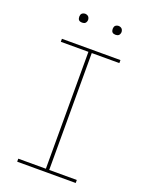

<svg xmlns="http://www.w3.org/2000/svg" viewBox="-167 -996 833 1079"><g transform="rotate(20 250.0 -456.0)"><path d="M75 0V-18H240V-717H75V-735H425V-717H260V-18H425V0ZM350 -859Q345 -859 339.5 -860.5Q334 -862 330.5 -865.5Q327 -869 325.5 -874.5Q324 -880 324 -885Q324 -890 325.5 -895.5Q327 -901 330.5 -904.5Q334 -908 339.5 -910Q345 -912 350 -912Q355 -912 360.5 -910Q366 -908 369.5 -904.5Q373 -901 375 -895.5Q377 -890 377 -885Q377 -880 375 -874.5Q373 -869 369.5 -865.5Q366 -862 360.5 -860.5Q355 -859 350 -859ZM150 -859Q145 -859 139.5 -860.5Q134 -862 130.5 -865.5Q127 -869 125.5 -874.5Q124 -880 124 -885Q124 -890 125.5 -895.5Q127 -901 130.5 -904.5Q134 -908 139.5 -910Q145 -912 150 -912Q155 -912 160.5 -910Q166 -908 169.5 -904.5Q173 -901 175 -895.5Q177 -890 177 -885Q177 -880 175 -874.5Q173 -869 169.5 -865.5Q166 -862 160.5 -860.5Q155 -859 150 -859Z"/></g></svg>

Font: Iosevka Curly Slab Thin
Style: Regular
Weight: 100
Monospace: yes
Designer: Belleve Invis
Foundry: Belleve Invis
Version: Version 22.1.2; ttfautohint (v1.8.4)